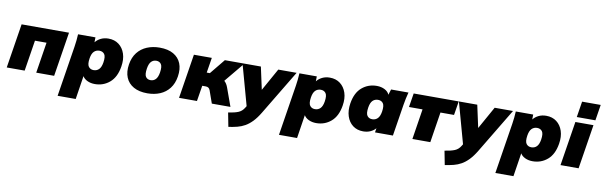

<svg xmlns="http://www.w3.org/2000/svg" viewBox="-57 -1348 6825 2174"><g transform="rotate(10 3355.5 -261.5)"><path d="M14 0 95 -510H640L559 0H353L409 -354H276L220 0Z M637 216 729 -365Q735 -401 738.5 -437.5Q742 -474 744 -510H944L943 -453Q967 -484 1005.5 -503Q1044 -522 1093 -522Q1163 -522 1212 -485Q1261 -448 1282.5 -383.5Q1304 -319 1290 -235Q1270 -111 1198 -49.5Q1126 12 1028 12Q980 12 942 -6Q904 -24 887 -54L845 216ZM987 -141Q1024 -141 1048.5 -165.5Q1073 -190 1082 -245Q1093 -315 1073 -342Q1053 -369 1015 -369Q979 -369 954 -345Q929 -321 920 -265Q909 -195 929.5 -168Q950 -141 987 -141Z M1631 12Q1536 12 1473 -23.5Q1410 -59 1383.5 -123.5Q1357 -188 1371 -275Q1384 -357 1427 -412Q1470 -467 1536 -494.5Q1602 -522 1682 -522Q1778 -522 1840 -486.5Q1902 -451 1928 -387Q1954 -323 1940 -235Q1927 -153 1884.5 -98Q1842 -43 1777 -15.5Q1712 12 1631 12ZM1642 -141Q1677 -141 1700.5 -165.5Q1724 -190 1733 -245Q1744 -315 1725 -342Q1706 -369 1670 -369Q1635 -369 1611.5 -345Q1588 -321 1579 -265Q1568 -195 1586.5 -168Q1605 -141 1642 -141Z M1995 0 2076 -510H2282L2254 -336H2290L2432 -510H2657L2466 -279Q2481 -266 2491.5 -249Q2502 -232 2509 -213L2586 0H2372L2321 -144Q2314 -164 2301 -172Q2288 -180 2271 -180H2230L2201 0Z M2602 227 2571 67Q2645 56 2686 39Q2727 22 2752 -19L2765 -40L2635 -510H2846L2902 -252L3046 -510H3257L2949 2Q2910 67 2870.5 108Q2831 149 2789.5 172.5Q2748 196 2702 207.5Q2656 219 2602 227Z M3182 216 3274 -365Q3280 -401 3283.5 -437.5Q3287 -474 3289 -510H3489L3488 -453Q3512 -484 3550.5 -503Q3589 -522 3638 -522Q3708 -522 3757 -485Q3806 -448 3827.5 -383.5Q3849 -319 3835 -235Q3815 -111 3743 -49.5Q3671 12 3573 12Q3525 12 3487 -6Q3449 -24 3432 -54L3390 216ZM3532 -141Q3569 -141 3593.5 -165.5Q3618 -190 3627 -245Q3638 -315 3618 -342Q3598 -369 3560 -369Q3524 -369 3499 -345Q3474 -321 3465 -265Q3454 -195 3474.5 -168Q3495 -141 3532 -141Z M4113 12Q4043 12 3994 -25Q3945 -62 3924 -127Q3903 -192 3916 -275Q3936 -400 4008 -461Q4080 -522 4178 -522Q4230 -522 4270 -501Q4310 -480 4323 -446L4343 -510H4543Q4533 -474 4525.5 -437.5Q4518 -401 4512 -365L4454 0H4248L4256 -49Q4232 -21 4195.5 -4.5Q4159 12 4113 12ZM4191 -141Q4227 -141 4252 -165.5Q4277 -190 4286 -245Q4297 -315 4277 -342Q4257 -369 4219 -369Q4182 -369 4157.5 -345Q4133 -321 4124 -265Q4113 -195 4133 -168Q4153 -141 4191 -141Z M4678 0 4733 -350H4577L4603 -510H5121L5095 -350H4939L4884 0Z M5090 227 5059 67Q5133 56 5174 39Q5215 22 5240 -19L5253 -40L5123 -510H5334L5390 -252L5534 -510H5745L5437 2Q5398 67 5358.5 108Q5319 149 5277.5 172.5Q5236 196 5190 207.5Q5144 219 5090 227Z M5670 216 5762 -365Q5768 -401 5771.5 -437.5Q5775 -474 5777 -510H5977L5976 -453Q6000 -484 6038.5 -503Q6077 -522 6126 -522Q6196 -522 6245 -485Q6294 -448 6315.5 -383.5Q6337 -319 6323 -235Q6303 -111 6231 -49.5Q6159 12 6061 12Q6013 12 5975 -6Q5937 -24 5920 -54L5878 216ZM6020 -141Q6057 -141 6081.5 -165.5Q6106 -190 6115 -245Q6126 -315 6106 -342Q6086 -369 6048 -369Q6012 -369 5987 -345Q5962 -321 5953 -265Q5942 -195 5962.5 -168Q5983 -141 6020 -141Z M6468 -568 6497 -750H6711L6682 -568ZM6381 0 6462 -510H6670L6589 0Z"/></g></svg>

Font: Mulish ExtraBlack
Style: Italic
Weight: 1000
Italic angle: -9°
Designer: Vernon Adams
Foundry: Vernon Adams
Version: Version 3.603; ttfautohint (v1.8.3)